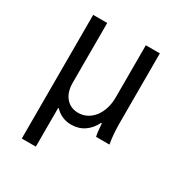

<svg xmlns="http://www.w3.org/2000/svg" viewBox="-172 -668 944 995"><g transform="rotate(30 300.0 -170.0)"><path d="M99 200H183V-31.4H187Q205.2 -11.6 229.8 -0.8Q254.4 10 283.8 10Q327.4 10 360.7 -12.3Q394 -34.6 414.4 -75.6H419Q420.4 -52.6 422.4 -34.4Q424.4 -16.2 428 0H508Q503 -27.2 500.5 -59.4Q498 -91.6 498 -130V-540H414V-228Q414 -191.8 404.4 -161.3Q394.8 -130.8 377.7 -108.6Q360.6 -86.4 336.8 -73.8Q313 -61.2 285 -61.2Q238.6 -61.2 210.8 -93.9Q183 -126.6 183 -182V-540H99Z"/></g></svg>

Font: CommitMonoV142 ExtLt
Style: Regular
Weight: 200
Monospace: yes
Designer: Eigil Nikolajsen
Foundry: Eigil Nikolajsen
Version: Version 1.142